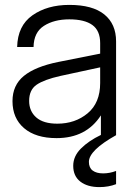

<svg xmlns="http://www.w3.org/2000/svg" viewBox="-20 -552 541 784"><path d="M31 -139Q31 -204 77.5 -242Q124 -280 218 -299L389 -333V-376Q389 -427 357 -450Q325 -473 263 -473Q201 -473 159.5 -446.5Q118 -420 117 -360H50Q52 -447 112.5 -489.5Q173 -532 263 -532Q358 -532 406 -493Q454 -454 454 -383V0Q343 62 343 109Q343 133 358.5 144.5Q374 156 401 156Q428 156 454 146V200Q423 212 386 212Q337 212 308 189.5Q279 167 279 125Q279 86 310.5 54.5Q342 23 392 -1V-81Q332 12 211 12Q126 12 78.5 -28.5Q31 -69 31 -139ZM214 -47Q287 -47 338 -89.5Q389 -132 389 -213V-277L227 -242Q160 -227 129.5 -206Q99 -185 99 -140Q99 -98 128 -72.5Q157 -47 214 -47Z"/></svg>

Font: Aspekta 300
Style: Regular
Weight: 300
Designer: Ivo Dolenc
Version: Version 2.000